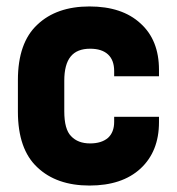

<svg xmlns="http://www.w3.org/2000/svg" viewBox="-20 -556 545 592"><path d="M95.2 -40Q35.2 -95.7 35.2 -211.9V-309.1Q35.2 -424.3 95.2 -480Q154.3 -536.1 255.9 -536.1Q356.4 -536.1 413.1 -483.9Q470.2 -432.6 470.2 -340.8V-320.8H332V-336.9Q332 -370.6 313 -388.2Q293.9 -405.8 257.8 -405.8Q217.3 -405.8 197.8 -381.6Q178.2 -357.4 178.2 -307.1V-212.9Q178.2 -157.2 199.2 -136.2Q220.2 -113.8 257.8 -113.8Q293 -113.8 313 -130.9Q332 -148.4 332 -180.2V-195.8H470.2V-179.2Q470.2 -88.9 413.1 -36.1Q356.4 16.1 255.9 16.1Q154.3 16.1 95.2 -40Z"/></svg>

Font: D-DIN-PRO Heavy
Style: Bold
Weight: 900
Designer: Charles Nix
Foundry: CyberFei
Version: Version 1.000;hotconv 1.0.109;makeotfexe 2.5.65596